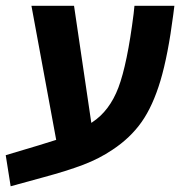

<svg xmlns="http://www.w3.org/2000/svg" viewBox="-56 -587 627 667"><path d="M411.1 -566.9H549.8L545.9 -536.1Q527.8 -395.5 501.5 -307.1Q475.1 -218.8 436 -163.3Q397 -107.9 335 -66.9Q289.6 -36.1 233.2 -14.6Q176.8 6.8 95.2 28.8L-19 60.1L-36.1 -47.9L78.1 -82L139.2 -101.1L53.2 -566.9H201.2L261.2 -160.2L264.2 -162.1Q324.7 -201.7 355.5 -283.2Q386.2 -364.7 408.2 -539.1Z"/></svg>

Font: FiraGO SemiBold
Style: Italic
Weight: 600
Italic angle: -8°
Designer: bBox Type GmbH
Foundry: bBox Type GmbH
Version: Version 1.001;PS 001.001;hotconv 1.0.88;makeotf.lib2.5.64775